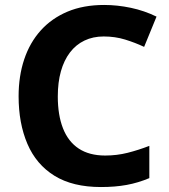

<svg xmlns="http://www.w3.org/2000/svg" viewBox="-20 -744 682 774"><path d="M398 -597Q355 -597 320.5 -580.5Q286 -564 262 -532.5Q238 -501 225.5 -456.5Q213 -412 213 -355Q213 -280 234 -226.5Q255 -173 297.5 -145Q340 -117 404 -117Q451 -117 494.5 -128Q538 -139 582 -156V-26Q537 -7 490.5 1.5Q444 10 387 10Q273 10 199.5 -35.5Q126 -81 90.5 -164Q55 -247 55 -356Q55 -437 77.5 -504.5Q100 -572 144 -621Q188 -670 252 -697Q316 -724 400 -724Q453 -724 507.5 -712.5Q562 -701 611 -677L561 -555Q525 -572 484.5 -584.5Q444 -597 398 -597Z"/></svg>

Font: Noto Sans Lao
Style: Bold
Weight: 700
Designer: Monotype Design Team
Foundry: Monotype Imaging Inc.
Version: Version 2.003